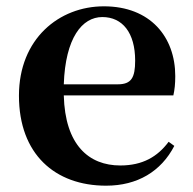

<svg xmlns="http://www.w3.org/2000/svg" viewBox="-20 -572 612 608"><path d="M316 16C415 16 490 -29 532 -110L514 -123C479 -76 432 -48 361 -48C261 -48 186 -113 182 -270H529C533 -288 535 -306 535 -331C535 -455 456 -552 309 -552C167 -552 40 -449 40 -269C40 -84 154 16 316 16ZM182 -305C187 -452 240 -518 304 -518C368 -518 408 -468 408 -380C408 -326 396 -305 353 -305Z"/></svg>

Font: Noto Serif KR
Style: Bold
Weight: 700
Designer: Ryoko NISHIZUKA 西塚涼子 (kana & ideographs); Frank Grießhammer (Latin, Greek & Cyrillic); Wenlong ZHANG 张文龙 (bopomofo); San
Foundry: Adobe
Version: Version 2.001;hotconv 1.1.0;makeotfexe 2.6.0